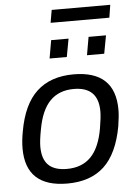

<svg xmlns="http://www.w3.org/2000/svg" viewBox="-59 -919 688 976"><g transform="rotate(-5 285.0 -431.0)"><path d="M231 -809.1 242.2 -874H541L530.8 -809.1ZM210 -628.9 226.1 -721.2H314.9L297.9 -628.9ZM400.9 -628.9 417 -721.2H505.9L488.8 -628.9ZM245.1 12.2Q33.2 12.2 33.2 -185.1Q33.2 -224.6 42 -271Q65.9 -408.2 136.2 -473.1Q206.5 -538.1 324.2 -538.1Q536.1 -538.1 536.1 -338.9Q536.1 -307.1 527.8 -254.9Q502.9 -117.7 433.3 -52.7Q363.8 12.2 245.1 12.2ZM249 -62Q325.7 -62 371.3 -108.2Q417 -154.3 434.1 -252Q443.8 -308.1 443.8 -338.9Q443.8 -463.9 318.8 -463.9Q243.2 -463.9 197.8 -417.7Q152.3 -371.6 134.8 -273.9Q124 -217.8 124 -187Q124 -122.6 155.3 -92.3Q186.5 -62 249 -62Z"/></g></svg>

Font: Archivo
Style: Italic
Weight: 400
Italic angle: -10°
Designer: Hector Gatti
Foundry: Omnibus-Type
Version: Version 2.001